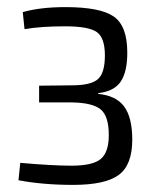

<svg xmlns="http://www.w3.org/2000/svg" viewBox="-20 -512 438 540"><path d="M164 -492Q262 -492 300 -465.5Q338 -439 338 -364Q338 -310 319.5 -282.5Q301 -255 256 -250V-248Q307 -243 329.5 -212Q352 -181 352 -119Q352 -48 314 -20Q276 8 186 8Q101 8 32 -5L37 -54Q128 -46 181 -46Q241 -46 263.5 -65Q286 -84 286 -132Q286 -185 263.5 -204Q241 -223 182 -224H90V-271L182 -272Q236 -272 255.5 -289.5Q275 -307 275 -356Q275 -406 252 -422Q229 -438 163 -438Q95 -438 49 -430L44 -478Q94 -492 164 -492Z"/></svg>

Font: exo2condensed_l
Style: Regular
Weight: 300
Width: 3
Designer: Natanael Gama
Version: Version 1.001;PS 001.001;hotconv 1.0.70;makeotf.lib2.5.58329